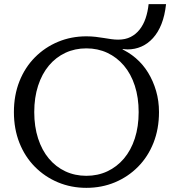

<svg xmlns="http://www.w3.org/2000/svg" viewBox="-20 -895 837 925"><path d="M396 -48Q451 -48 497 -69.5Q543 -91 577 -131Q611 -171 629.5 -228Q648 -285 648 -355Q648 -425 629.5 -482Q611 -539 577 -579Q543 -619 497 -640.5Q451 -662 396 -662Q341 -662 295 -640.5Q249 -619 215.5 -579Q182 -539 163.5 -482Q145 -425 145 -355Q145 -285 163.5 -228Q182 -171 215.5 -131Q249 -91 295 -69.5Q341 -48 396 -48ZM571 -652 555 -664Q599 -645 634 -615Q669 -585 693.5 -545Q718 -505 732 -457Q746 -409 746 -355Q746 -274 719.5 -207Q693 -140 645 -91.5Q597 -43 533.5 -16.5Q470 10 396 10Q323 10 259.5 -16.5Q196 -43 148 -91.5Q100 -140 73.5 -207Q47 -274 47 -355Q47 -436 73.5 -503Q100 -570 148 -618.5Q196 -667 259.5 -693.5Q323 -720 396 -720Q420 -720 441 -717.5Q462 -715 480 -712Q498 -709 515.5 -706.5Q533 -704 549 -704Q584 -704 609.5 -717Q635 -730 653 -753Q671 -776 681.5 -807Q692 -838 696 -875H780Q774 -820 758 -779.5Q742 -739 717 -711.5Q692 -684 661 -670.5Q630 -657 595 -657Q591 -657 585.5 -657.5Q580 -658 575 -658.5Q570 -659 564.5 -660Q559 -661 554 -662L571 -665Z"/></svg>

Font: Roboto Serif 28pt
Style: Regular
Weight: 400
Designer: Greg Gazdowicz
Foundry: Commercial Type
Version: Version 1.008